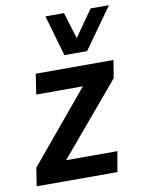

<svg xmlns="http://www.w3.org/2000/svg" viewBox="-84 -807 645 866"><g transform="rotate(-10 238.0 -374.0)"><path d="M13 0 26 -83 324 -441 309 -408H83L97 -501H453L440 -420L139 -63L154 -93H399L383 0ZM239 -561 185 -748H270L307 -627L392 -748H476L343 -561Z"/></g></svg>

Font: Nunito Sans 7pt Condensed
Style: Bold Italic
Weight: 700
Width: 3
Italic angle: -9°
Designer: Vernon Adams
Foundry: Vernon Adams
Version: Version 3.101;gftools[0.9.27]